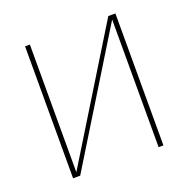

<svg xmlns="http://www.w3.org/2000/svg" viewBox="-99 -615 699 711"><g transform="rotate(-20 250.0 -260.0)"><path d="M72 0V-520H91V-17L400 -520H428V0H409V-503L100 0Z"/></g></svg>

Font: Iosevka Curly Thin
Style: Regular
Weight: 100
Monospace: yes
Designer: Belleve Invis
Foundry: Belleve Invis
Version: Version 22.1.2; ttfautohint (v1.8.4)